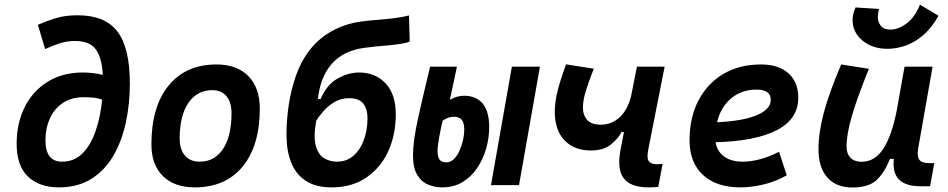

<svg xmlns="http://www.w3.org/2000/svg" viewBox="-20 -809 4142 839"><path d="M236.3 9.8Q152.3 9.8 102.3 -37.4Q52.2 -84.5 52.7 -184.1Q53.7 -273.9 89.1 -343.3Q124.5 -412.6 189.2 -452.4Q253.9 -492.2 342.3 -492.2Q387.2 -492.2 429.2 -481.9Q425.3 -556.6 398.7 -593.3Q372.1 -629.9 307.6 -629.9Q273.4 -629.9 242.4 -620.1Q211.4 -610.4 177.2 -594.7L145.5 -700.7Q183.6 -717.3 223.9 -729.7Q264.2 -742.2 319.3 -742.2Q439.5 -742.2 493.4 -670.9Q547.4 -599.6 547.4 -443.4Q547.4 -355.5 530 -274.2Q512.7 -192.9 475.6 -128.9Q438.5 -64.9 379.4 -27.6Q320.3 9.8 236.3 9.8ZM426.3 -373.5Q405.3 -380.9 385 -382.6Q364.7 -384.3 346.2 -384.3Q292 -384.3 254.6 -359.1Q217.3 -334 198 -291.3Q178.7 -248.5 178.7 -196.3Q178.2 -102.5 251.5 -102.5Q305.2 -102.5 341.6 -139.9Q377.9 -177.2 398.7 -239Q419.4 -300.8 426.3 -373.5Z M831.1 9.8Q741.7 9.8 691.7 -39.8Q641.6 -89.4 641.6 -177.7Q641.6 -342.8 716.8 -435.1Q792 -527.3 925.8 -527.3Q1015.1 -527.3 1065.2 -476.6Q1115.2 -425.8 1115.2 -335Q1115.2 -172.4 1040.3 -81.3Q965.3 9.8 831.1 9.8ZM852.5 -102.5Q918 -102.5 954.8 -158.4Q991.7 -214.4 991.7 -314Q991.7 -361.8 969.7 -388.4Q947.8 -415 907.7 -415Q840.8 -415 803 -359.1Q765.1 -303.2 765.1 -203.6Q765.1 -156.2 788.1 -129.4Q811 -102.5 852.5 -102.5Z M1429.7 9.8Q1358.9 9.8 1315.2 -19.5Q1271.5 -48.8 1251.7 -100.6Q1231.9 -152.3 1231.9 -219.2Q1231.9 -284.2 1241.7 -349.9Q1251.5 -415.5 1272 -474.9Q1292.5 -534.2 1325.2 -579.6Q1366.2 -636.7 1426.3 -670.9Q1486.3 -705.1 1557.1 -714.8Q1584 -718.8 1622.6 -721.7Q1661.1 -724.6 1700.2 -729.2Q1739.3 -733.9 1767.1 -741.7L1770.5 -627.9Q1759.8 -622.1 1735.8 -618.2Q1711.9 -614.3 1682.4 -611.3Q1652.8 -608.4 1623 -606Q1592.8 -603 1569.3 -599.6Q1479.5 -586.9 1429.4 -529.5Q1379.4 -472.2 1369.1 -376L1380.9 -376.5Q1408.2 -439.5 1455.1 -465.8Q1502 -492.2 1549.3 -492.2Q1620.6 -492.2 1665.5 -444.1Q1710.4 -396 1709.5 -305.7Q1708.5 -215.3 1674.6 -144Q1640.6 -72.8 1578.4 -31.5Q1516.1 9.8 1429.7 9.8ZM1452.1 -102.5Q1493.7 -102.5 1523.2 -127.4Q1552.7 -152.3 1568.8 -194.3Q1585 -236.3 1585.9 -288.1Q1586.9 -328.6 1569.1 -354.2Q1551.3 -379.9 1504.9 -379.9Q1470.7 -379.9 1443.1 -364Q1415.5 -348.1 1395.3 -325.4Q1375 -302.7 1361.8 -281.7Q1355 -243.2 1355 -214.4Q1355 -189 1360.4 -170.9Q1371.6 -131.8 1397 -117.2Q1422.4 -102.5 1452.1 -102.5Z M1912.1 9.8Q1879.4 9.8 1850.1 -2.7Q1820.8 -15.1 1802.7 -45.7Q1784.7 -76.2 1784.7 -130.4Q1784.7 -192.4 1807.1 -293.5Q1829.6 -394.5 1859.4 -517.6H1976.6Q1968.8 -481.4 1961.4 -445.3Q1953.6 -409.2 1945.8 -373Q1976.6 -390.6 2007.8 -390.6Q2061 -390.6 2089.4 -356.2Q2117.7 -321.8 2117.7 -253.4Q2117.7 -207.5 2104.7 -161.1Q2091.8 -114.7 2065.9 -75.9Q2040 -37.1 2001.7 -13.7Q1963.4 9.8 1912.1 9.8ZM2125.5 0 2216.8 -517.6H2339.4L2248 0ZM1914.1 -281.2Q1905.8 -246.1 1898.9 -208.3Q1892.1 -170.4 1892.1 -148.4Q1892.1 -122.6 1901.1 -111.1Q1910.2 -99.6 1930.2 -99.6Q1949.2 -99.6 1963.9 -114.3Q1978.5 -128.9 1988.5 -151.6Q1998.5 -174.3 2003.7 -198.7Q2008.8 -223.1 2008.8 -242.7Q2008.8 -272.9 1997.3 -285.9Q1985.8 -298.8 1964.4 -298.8Q1951.7 -298.8 1939.5 -294.9Q1927.2 -291 1914.1 -281.2Z M2561.5 -151.4Q2489.3 -151.4 2446.8 -195.8Q2404.3 -240.2 2404.3 -320.8Q2404.3 -364.3 2417 -413.6Q2429.7 -462.9 2453.6 -527.8L2574.7 -508.8Q2551.8 -450.7 2539.6 -410.6Q2527.3 -370.6 2527.3 -338.4Q2527.3 -306.2 2545.9 -284.9Q2564.5 -263.7 2606.9 -264.2Q2652.8 -264.6 2687.7 -296.6Q2722.7 -328.6 2737.8 -389.2L2763.2 -517.6H2884.3L2813 -156.7Q2809.6 -139.6 2809.6 -127.9Q2809.6 -112.8 2814.9 -105Q2824.7 -91.3 2850.1 -91.3Q2862.3 -91.3 2875.5 -93.3L2856.4 7.8Q2846.7 8.8 2835.2 9.3Q2823.7 9.8 2813.5 9.8Q2734.4 9.8 2704.6 -31.2Q2686 -56.6 2686 -100.6Q2686 -127.9 2692.9 -161.6L2706.5 -231.9H2696.3Q2680.2 -202.1 2648.4 -176.8Q2616.7 -151.4 2561.5 -151.4Z M3225.6 -102.5Q3262.2 -102.5 3304 -114Q3345.7 -125.5 3384.3 -146L3418 -43Q3371.1 -16.1 3317.6 -3.2Q3264.2 9.8 3215.3 9.8Q3110.8 9.8 3052 -44.4Q2993.2 -98.6 2993.2 -195.8Q2993.2 -295.4 3032.2 -370.1Q3071.3 -444.8 3141.4 -486.1Q3211.4 -527.3 3305.2 -527.3Q3382.3 -527.3 3425.3 -488.8Q3468.3 -450.2 3468.3 -381.8Q3468.3 -289.1 3375 -240.5Q3281.7 -191.9 3106.9 -187.5Q3113.8 -147 3144.5 -124.8Q3175.3 -102.5 3225.6 -102.5ZM3113.3 -274.9Q3224.6 -279.8 3286.4 -305.4Q3348.1 -331.1 3348.1 -373Q3348.1 -417.5 3285.6 -417.5Q3220.7 -417.5 3175 -379.2Q3129.4 -340.8 3113.3 -274.9Z M3704.6 10.3Q3633.8 10.3 3595.2 -33.4Q3556.6 -77.1 3556.6 -156.7Q3556.6 -229.5 3580.1 -317.4Q3603.5 -405.3 3655.8 -527.3L3776.9 -508.3Q3726.1 -383.3 3702.6 -302.7Q3679.2 -222.2 3679.2 -168.9Q3679.2 -137.2 3696.5 -119.6Q3713.9 -102.1 3745.1 -102.1Q3803.2 -102.1 3840.3 -159.7Q3877.4 -217.3 3898.4 -325.7V-325.2L3932.6 -517.6H4055.2L3993.2 -166Q3990.2 -150.4 3990.2 -138.7Q3990.2 -121.1 3996.6 -111.8Q4006.8 -96.2 4040 -96.2H4062.5L4044.4 4.9H4003.4Q3937.5 4.9 3908.7 -24.4Q3884.8 -47.9 3884.8 -93.8Q3884.8 -104 3885.7 -114.7H3868.7Q3846.2 -56.2 3811.3 -22.9Q3776.4 10.3 3704.6 10.3ZM3858.9 -595.7Q3792 -595.7 3748.8 -631.8Q3705.6 -668 3705.6 -721.2Q3705.6 -748 3718.3 -776.4L3821.3 -770Q3815.9 -751.5 3815.9 -736.3Q3815.9 -712.9 3828.9 -696.3Q3841.8 -679.7 3871.1 -679.7Q3905.8 -679.7 3942.1 -707Q3978.5 -734.4 4000 -788.6L4081.1 -740.2Q4050.3 -685.5 4012.5 -653.8Q3974.6 -622.1 3935.1 -608.9Q3895.5 -595.7 3858.9 -595.7Z"/></svg>

Font: CaskaydiaCove NFP SemiBold
Style: Italic
Weight: 600
Italic angle: -10°
Designer: Aaron Bell
Foundry: Saja Typeworks
Version: Version 2111.001; VTT 6.35;Nerd Fonts 3.1.1